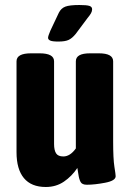

<svg xmlns="http://www.w3.org/2000/svg" viewBox="-20 -738 522 767"><path d="M46 -130V-493Q46 -525 104 -525H138Q196 -525 196 -493V-163Q196 -138 204 -125.5Q212 -113 233 -113Q260 -113 283 -145V-493Q283 -509 297 -517Q311 -525 340 -525H375Q432 -525 432 -493V-174Q432 -103 437 -72Q442 -41 442 -34Q442 -16 400 -8Q358 0 327 0Q308 0 302 -11Q296 -22 293.5 -39.5Q291 -57 289 -67Q267 -34 235.5 -12.5Q204 9 163 9Q105 9 75.5 -26.5Q46 -62 46 -130ZM172 -587Q172 -594 181 -615L215 -687Q224 -705 241 -711.5Q258 -718 297 -718Q326 -718 337 -714.5Q348 -711 348 -701Q348 -693 343.5 -685Q339 -677 329 -665L282 -602Q268 -585 254 -578.5Q240 -572 213 -572Q189 -572 180.5 -576Q172 -580 172 -587Z"/></svg>

Font: Asap Condensed
Style: Bold
Weight: 700
Designer: Pablo Cosgaya
Foundry: Omnibus-Type
Version: Version 1.010; ttfautohint (v1.8)